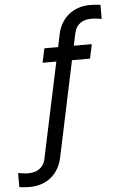

<svg xmlns="http://www.w3.org/2000/svg" viewBox="-137 -769 637 1020"><g transform="rotate(-5 181.0 -259.5)"><path d="M153.8 67.4Q147 99.6 131.8 125.7Q116.7 151.9 94.5 170.2Q72.3 188.5 43.2 198.5Q14.2 208.5 -21 208.5Q-33.7 208.5 -47.9 207.5Q-62 206.5 -75.7 204.6V129.4Q-63 131.8 -48.3 133.5Q-33.7 135.3 -21 135.3Q-4.9 135.3 9.8 131.6Q24.4 127.9 36.6 119.6Q48.8 111.3 57.4 98.6Q65.9 85.9 69.8 67.4L178.2 -442.9H105L121.1 -518.6H194.3L208.5 -585.9Q215.3 -618.2 230.5 -644Q245.6 -669.9 267.8 -688.2Q290 -706.5 319.1 -716.6Q348.1 -726.6 383.3 -726.6Q396 -726.6 410.2 -725.6Q424.3 -724.6 438 -722.7V-647.5Q425.3 -649.9 410.6 -651.6Q396 -653.3 383.3 -653.3Q367.2 -653.3 352.5 -649.7Q337.9 -646 325.7 -637.9Q313.5 -629.9 304.9 -616.9Q296.4 -604 292.5 -585.9L277.8 -518.6H374L357.9 -442.9H261.7Z"/></g></svg>

Font: Arian AMU
Style: Regular
Weight: 400
Designer: Ruben Hakobyan (Tarumian)
Foundry: Ruben Hakobyan (Tarumian)
Version: Version 4.003